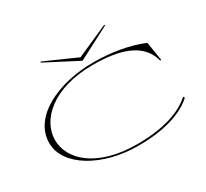

<svg xmlns="http://www.w3.org/2000/svg" viewBox="-180 -1193 1583 1478"><g transform="rotate(-30 611.5 -454.0)"><path d="M678 -715C362 -715 73 -578 73 -345C73 -143 338 15 658 15C929 15 1077 -58 1152 -127L1144 -140C1079 -80 940 0 658 0C298 0 123 -171 123 -343C123 -521 307 -700 663 -700C897 -700 1085 -647 1130 -470H1140L1113 -637C988 -690 828 -715 678 -715ZM325 -916 612 -767 899 -916 894 -923 612 -798 330 -923Z"/></g></svg>

Font: Sprat Extended Thin
Style: Regular
Weight: 100
Width: 9
Designer: Ethan Nakache
Foundry: Collletttivo
Version: Version 2.000;Glyphs 3.2 (3217)